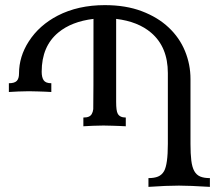

<svg xmlns="http://www.w3.org/2000/svg" viewBox="-20 -728 869 749"><path d="M798.8 1Q718.3 -3.9 678.2 -3.9Q630.4 -3.9 559.1 1V-33.2Q582 -33.2 596.7 -39.3Q611.3 -45.4 620.1 -60.5Q634.8 -86.9 634.8 -166.5V-442.9Q634.8 -544.4 569.8 -600.1Q518.6 -644 433.1 -654.3V-330.1Q433.1 -296.4 439 -285.2Q446.8 -269.5 470.7 -269.5V-235.4Q459.5 -235.8 445.6 -236.6Q431.6 -237.3 418.9 -237.5Q406.2 -237.8 396.5 -238Q386.7 -238.3 383.8 -238.3Q359.9 -238.3 341.8 -237.3L305.2 -235.4V-269.5Q318.4 -269.5 326.2 -272.9Q340.8 -278.8 343.8 -302.2Q344.7 -313.5 344.7 -654.3Q259.3 -644 207.5 -601.1Q142.6 -547.4 142.6 -448.2Q142.6 -426.3 150.4 -414.8Q158.2 -403.3 180.2 -403.3V-369.1Q168.9 -369.6 155 -370.4Q141.1 -371.1 128.4 -371.3Q115.7 -371.6 106 -371.8Q96.2 -372.1 93.3 -372.1Q69.3 -372.1 51.3 -371.1L14.6 -369.1V-403.3Q36.6 -403.3 45.4 -412.4Q54.2 -421.4 54.2 -441.4Q54.2 -507.3 92.3 -566.4Q132.8 -629.4 205.1 -667Q284.7 -708 388.7 -708Q470.7 -708 533.2 -684.3Q595.7 -660.6 637.9 -620.8Q680.2 -581.1 701.7 -528.8Q723.1 -476.6 723.1 -419.9V-166.5Q723.1 -127.4 726.3 -101.6Q729.5 -75.7 738 -60.5Q746.6 -45.4 761.2 -39.3Q775.9 -33.2 798.8 -33.2Z"/></svg>

Font: Almanac
Style: Regular
Weight: 400
Designer: Eden's Almanac
Version: Version 3.501;March 28, 2021;FontCreator 13.0.0.2683 64-bit